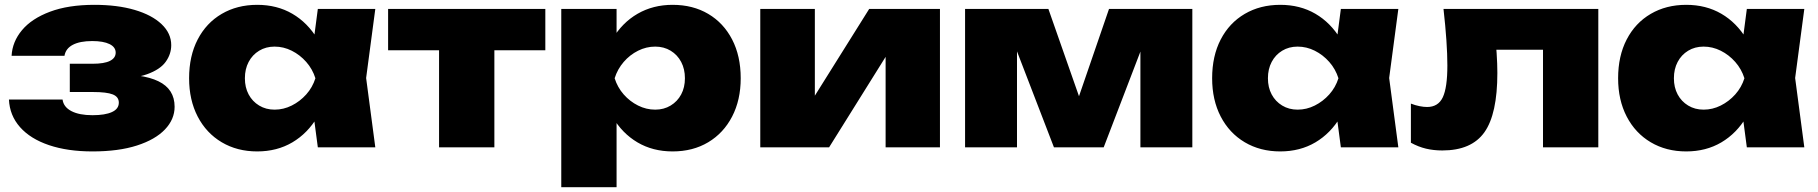

<svg xmlns="http://www.w3.org/2000/svg" viewBox="-20 -610 7529 795"><path d="M363 17Q260 17 183 -9Q106 -35 63 -83.5Q20 -132 17 -198H239Q243 -167 275.5 -150Q308 -133 363 -133Q415 -133 443.5 -146Q472 -159 472 -185Q472 -209 447 -219Q422 -229 365 -229H269V-346H363Q412 -346 435.5 -358Q459 -370 459 -392Q459 -415 433.5 -427.5Q408 -440 362 -440Q311 -440 281.5 -424.5Q252 -409 247 -379H28Q31 -437 71 -485Q111 -533 187 -561.5Q263 -590 371 -590Q466 -590 537.5 -569Q609 -548 649 -510Q689 -472 689 -423Q689 -386 666 -354Q643 -322 588.5 -302.5Q534 -283 441 -284V-301Q569 -306 636 -273.5Q703 -241 703 -168Q703 -116 663 -74Q623 -32 547 -7.5Q471 17 363 17Z M1296 0 1269 -204 1297 -286 1269 -367 1296 -573H1534L1496 -287L1534 0ZM1347 -286Q1335 -195 1294.5 -126.5Q1254 -58 1190.5 -20.5Q1127 17 1045 17Q962 17 898 -21Q834 -59 798.5 -127.5Q763 -196 763 -286Q763 -378 798.5 -446.5Q834 -515 898 -552.5Q962 -590 1045 -590Q1127 -590 1190.5 -553Q1254 -516 1295 -447.5Q1336 -379 1347 -286ZM994 -286Q994 -248 1009.5 -219Q1025 -190 1053 -173Q1081 -156 1117 -156Q1154 -156 1188 -173Q1222 -190 1248 -219Q1274 -248 1286 -286Q1274 -324 1248 -353.5Q1222 -383 1188 -400Q1154 -417 1117 -417Q1081 -417 1053 -400Q1025 -383 1009.5 -353.5Q994 -324 994 -286Z M1798 -494H2027V0H1798ZM1587 -573H2238V-402H1587Z M2304 -573H2533V-420L2524 -394V-219L2533 -168V165H2304ZM2463 -286Q2475 -379 2515.5 -447.5Q2556 -516 2620 -553Q2684 -590 2765 -590Q2849 -590 2912.5 -552.5Q2976 -515 3011.5 -446.5Q3047 -378 3047 -286Q3047 -196 3011.5 -127.5Q2976 -59 2912.5 -21Q2849 17 2765 17Q2683 17 2619.5 -20.5Q2556 -58 2516 -126.5Q2476 -195 2463 -286ZM2816 -286Q2816 -324 2800.5 -353.5Q2785 -383 2757 -400Q2729 -417 2693 -417Q2656 -417 2622 -400Q2588 -383 2562.5 -353.5Q2537 -324 2525 -286Q2537 -248 2562.5 -219Q2588 -190 2622 -173Q2656 -156 2693 -156Q2729 -156 2757 -173Q2785 -190 2800.5 -219Q2816 -248 2816 -286Z M3128 0V-573H3354V-127L3309 -142L3579 -573H3872V0H3647V-461L3691 -445L3413 0Z M3976 0V-573H4321L4477 -128H4419L4572 -573H4917V0H4702V-485H4736L4550 0H4344L4158 -483L4191 -484V0Z M5532 0 5505 -204 5533 -286 5505 -367 5532 -573H5770L5732 -287L5770 0ZM5583 -286Q5571 -195 5530.5 -126.5Q5490 -58 5426.5 -20.5Q5363 17 5281 17Q5198 17 5134 -21Q5070 -59 5034.5 -127.5Q4999 -196 4999 -286Q4999 -378 5034.5 -446.5Q5070 -515 5134 -552.5Q5198 -590 5281 -590Q5363 -590 5426.5 -553Q5490 -516 5531 -447.5Q5572 -379 5583 -286ZM5230 -286Q5230 -248 5245.5 -219Q5261 -190 5289 -173Q5317 -156 5353 -156Q5390 -156 5424 -173Q5458 -190 5484 -219Q5510 -248 5522 -286Q5510 -324 5484 -353.5Q5458 -383 5424 -400Q5390 -417 5353 -417Q5317 -417 5289 -400Q5261 -383 5245.5 -353.5Q5230 -324 5230 -286Z M5957 -573H6598V0H6369V-508L6473 -404H6071L6168 -494Q6174 -435 6177 -390Q6180 -345 6180 -308Q6180 -138 6126.5 -62.5Q6073 13 5952 13Q5916 13 5884.5 5.5Q5853 -2 5822 -19V-181Q5840 -174 5857.5 -170.5Q5875 -167 5889 -167Q5935 -167 5954 -207Q5973 -247 5973 -339Q5973 -385 5969 -443.5Q5965 -502 5957 -573Z M7213 0 7186 -204 7214 -286 7186 -367 7213 -573H7451L7413 -287L7451 0ZM7264 -286Q7252 -195 7211.5 -126.5Q7171 -58 7107.5 -20.5Q7044 17 6962 17Q6879 17 6815 -21Q6751 -59 6715.5 -127.5Q6680 -196 6680 -286Q6680 -378 6715.5 -446.5Q6751 -515 6815 -552.5Q6879 -590 6962 -590Q7044 -590 7107.5 -553Q7171 -516 7212 -447.5Q7253 -379 7264 -286ZM6911 -286Q6911 -248 6926.5 -219Q6942 -190 6970 -173Q6998 -156 7034 -156Q7071 -156 7105 -173Q7139 -190 7165 -219Q7191 -248 7203 -286Q7191 -324 7165 -353.5Q7139 -383 7105 -400Q7071 -417 7034 -417Q6998 -417 6970 -400Q6942 -383 6926.5 -353.5Q6911 -324 6911 -286Z"/></svg>

Font: Unbounded ExtraBold
Style: Regular
Weight: 800
Designer: Luke Prowse, Jean-Baptiste Morizot, Fátima Lázaro, Florian Runge
Foundry: NaN
Version: Version 1.701;gftools[0.9.28.dev5+ged2979d]